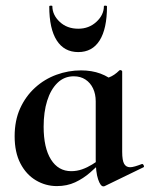

<svg xmlns="http://www.w3.org/2000/svg" viewBox="-20 -648 532 682"><path d="M182 13Q142 13 107.5 -7.5Q73 -28 52.5 -67.5Q32 -107 32 -164Q32 -220 51.5 -263Q71 -306 104.5 -336.5Q138 -367 180.5 -382.5Q223 -398 268 -398Q306 -398 337 -386.5Q368 -375 393 -352L320 -288Q320 -314 310.5 -334Q301 -354 283.5 -365.5Q266 -377 242 -377Q208 -377 184 -353.5Q160 -330 147.5 -290Q135 -250 135 -198Q135 -123 161 -81.5Q187 -40 233 -40Q253 -40 271.5 -46.5Q290 -53 307 -63.5Q324 -74 337 -84L345 -77Q324 -56 300 -35Q276 -14 247 -0.5Q218 13 182 13ZM347 14Q337 14 328.5 -11Q320 -36 320 -82V-359Q348 -366 367 -373Q386 -380 404 -398Q406 -400 410 -398.5Q414 -397 414 -394V-109Q414 -78 421 -66Q428 -54 442 -54Q449 -54 459.5 -57Q470 -60 483 -65Q487 -67 490 -61.5Q493 -56 490 -54L352 13Q350 14 347 14ZM155 -625Q155 -628 160.5 -628Q166 -628 166 -626Q166 -595 192 -570.5Q218 -546 258 -546Q296 -546 322.5 -570.5Q349 -595 349 -626Q349 -628 354.5 -628Q360 -628 360 -625Q360 -546 334 -504.5Q308 -463 258 -463Q208 -463 181.5 -504.5Q155 -546 155 -625Z"/></svg>

Font: Cormorant Infant Light
Style: Regular
Weight: 300
Designer: Christian Thalmann (Catharsis Fonts)
Foundry: Catharsis Fonts
Version: Version 4.001